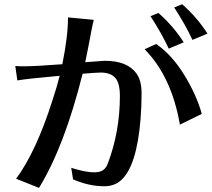

<svg xmlns="http://www.w3.org/2000/svg" viewBox="-20 -869 1019 925"><path d="M53.7 -550.8Q66.4 -549.8 79.1 -549.8H104.5Q150.4 -549.8 280.3 -559.6Q307.6 -694.3 307.6 -785.2L431.6 -773.4Q421.9 -732.4 414.6 -690.9Q407.2 -649.4 390.6 -569.3L484.4 -576.2Q593.8 -576.2 637.7 -514.6Q662.1 -480.5 662.1 -419.4Q662.1 -358.4 657.2 -295.9Q638.7 -67.4 562.5 0Q530.3 28.3 482.4 28.3Q408.2 28.3 332 -4.9L323.2 -60.5Q444.3 -22.5 478.5 -50.8Q492.2 -61.5 499 -80.1Q557.6 -234.4 557.6 -406.2Q557.6 -469.7 534.7 -494.6Q511.7 -519.5 464.8 -519.5Q451.2 -519.5 427.7 -517.6Q404.3 -515.6 377.9 -513.7Q291 -165 168 36.1L57.6 -7.8Q154.3 -138.7 233.4 -387.7Q254.9 -453.1 267.6 -503.9Q105.5 -489.3 63.5 -481.4ZM676.8 -631.8 732.4 -657.2Q807.6 -605.5 867.2 -508.8Q926.8 -412.1 952.1 -320.3L846.7 -268.6Q806.6 -500 676.8 -631.8ZM705.1 -791 743.2 -806.6Q816.4 -742.2 865.2 -665L793 -634.8Q761.7 -703.1 705.1 -791ZM819.3 -833 857.4 -848.6Q930.7 -784.2 979.5 -707L907.2 -676.8Q876 -745.1 819.3 -833Z"/></svg>

Font: GenEi LateMin P v2
Style: Medium
Weight: 500
Designer: o_tamon (Modified)
Foundry: o_tamon / Adobe Systems Incorporated / FONT 910 / Philipp H. Poll
Version: Version 2.1;Original Version 1.004